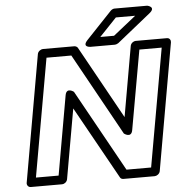

<svg xmlns="http://www.w3.org/2000/svg" viewBox="-61 -986 1040 1071"><g transform="rotate(-5 458.5 -450.5)"><path d="M746 -25H608L354 -483C354 -483 314 -514 306 -468L228 -25H101L218 -686H357L611 -227C611 -227 651 -196 659 -242L738 -686H863ZM762 25C773 25 789 15 792 0L917 -711C919 -722 912 -736 897 -736H721C710 -736 695 -726 692 -711L623 -318L397 -726C394 -731 386 -736 378 -736H202C191 -736 175 -726 172 -711L47 0C45 11 53 25 68 25H244C255 25 270 15 273 0L342 -391L568 15C571 21 578 25 586 25ZM623 -876H731L604 -775H527ZM619 -926C613 -926 604 -922 598 -916L455 -765C418 -726 467 -725 467 -725H605C610 -725 618 -728 624 -732L812 -883C853 -916 803 -926 803 -926Z"/></g></svg>

Font: Asimov
Style: XWidOuIt
Weight: 500
Designer: Google
Version: Version 2.000980; 2014